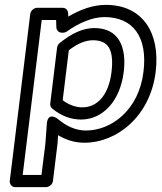

<svg xmlns="http://www.w3.org/2000/svg" viewBox="-20 -548 665 787"><path d="M172 -41 166 41 150 169H73L151 -466H210L211 -435C212 -423 222 -414 233 -414H238C244 -414 250 -416 254 -419C300 -452 357 -478 408 -478C526 -478 586 -396 568 -253C549 -97 437 -13 332 -13C292 -13 252 -30 215 -62C215 -62 176 -91 172 -41ZM218 6C251 26 287 37 326 37C461 37 596 -73 618 -253C638 -414 564 -528 414 -528C359 -528 308 -508 260 -480L259 -495C258 -506 250 -516 237 -516H132C121 -516 106 -506 104 -491L20 194C19 205 27 219 42 219H169C180 219 195 209 197 194L216 39ZM193 -104C232 -71 274 -58 312 -58C401 -58 472 -133 487 -252C500 -355 467 -433 367 -433C319 -433 274 -411 225 -372C219 -367 215 -360 214 -353L186 -124C185 -116 188 -108 193 -104ZM237 -137 262 -342C300 -371 332 -383 361 -383C424 -383 448 -345 437 -252C424 -149 372 -108 318 -108C294 -108 267 -115 237 -137Z"/></svg>

Font: Falling Sky
Style: ExtOuObl
Weight: 400
Designer: Paul D. Hunt
Foundry: Adobe Systems Incorporated
Version: Version 1.02